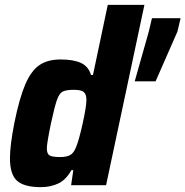

<svg xmlns="http://www.w3.org/2000/svg" viewBox="-20 -763 764 791"><path d="M21 -111Q21 -163 39 -256Q60 -359 84 -415Q108 -471 142 -494.5Q176 -518 230 -518Q282 -518 313 -504Q344 -490 355 -454H363L424 -743H575L417 0H273L282 -62H274Q252 -22 220 -7Q188 8 148 8Q80 8 50.5 -18Q21 -44 21 -111ZM293 -156Q305 -184 320.5 -254Q336 -324 336 -351Q336 -375 325 -384Q314 -393 284 -393Q252 -393 238 -385.5Q224 -378 214.5 -351Q205 -324 190 -255Q173 -173 173 -152Q173 -129 184.5 -122.5Q196 -116 227 -116Q255 -116 269.5 -124.5Q284 -133 293 -156ZM535 -428 593 -633 606 -688H724L711 -633L621 -428Z"/></svg>

Font: Saira Semi Condensed
Style: Bold Italic
Weight: 700
Width: 4
Italic angle: -12°
Designer: Hector Gatti with collaboration of the Omnibus-Type team
Foundry: Omnibus-Type
Version: Version 1.001; ttfautohint (v1.8)